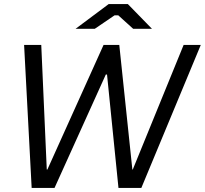

<svg xmlns="http://www.w3.org/2000/svg" viewBox="-20 -920 1003 940"><path d="M135 0H247L498 -555H504L560 0H672L963 -700H879L630 -90H628L564 -700H487L212 -90H209L182 -700H98ZM350 -779H444L541 -845H559L632 -779H724L606 -900H512Z"/></svg>

Font: Fixel Display 20240404
Style: Italic
Weight: 400
Italic angle: -10°
Designer: AlfaBravo + MacPaw
Foundry: Kyrylo Tkachov, Marchela Mozhyna, Serhii Makarenko, Maria Weinstein, Zakhar Kryvoshyya
Version: Version 1.211;Glyphs 3.2 (3225)